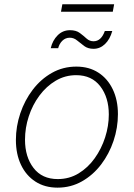

<svg xmlns="http://www.w3.org/2000/svg" viewBox="-20 -864 625 896"><path d="M248.5 11.7Q189 11.7 145.3 -16.6Q101.6 -44.9 77.9 -95Q54.2 -145 54.2 -210.9Q54.2 -273.9 74.7 -335Q95.2 -396 132.8 -445.3Q170.4 -494.6 222.2 -523.9Q273.9 -553.2 336.4 -553.2Q395.5 -553.2 439 -525.1Q482.4 -497.1 506.3 -447Q530.3 -397 530.3 -331.1Q530.3 -267.6 509.8 -206.5Q489.3 -145.5 451.7 -96.2Q414.1 -46.9 362.3 -17.6Q310.5 11.7 248.5 11.7ZM249.5 -28.3Q303.2 -28.3 346.9 -54.9Q390.6 -81.5 422.1 -125.7Q453.6 -169.9 470.7 -223.1Q487.8 -276.4 487.8 -329.6Q487.8 -409.2 448 -461.2Q408.2 -513.2 335.4 -513.2Q283.7 -513.2 240 -487.3Q196.3 -461.4 164.1 -418Q131.8 -374.5 114.3 -321Q96.7 -267.6 96.7 -211.9Q96.7 -131.8 136.5 -80.1Q176.3 -28.3 249.5 -28.3ZM416.5 -636.2Q390.6 -636.2 373 -649.2Q355.5 -662.1 340.1 -675Q324.7 -688 305.7 -688Q285.6 -688 271.2 -674.1Q256.8 -660.2 251.5 -639.2H216.8Q225.1 -675.3 249 -699.2Q272.9 -723.1 306.6 -723.1Q335 -723.1 352.3 -710.2Q369.6 -697.3 383.8 -684.3Q397.9 -671.4 416.5 -671.4Q452.1 -671.4 469.2 -719.2H503.9Q493.2 -680.7 470 -658.4Q446.8 -636.2 416.5 -636.2ZM512.7 -844.2 506.3 -809.1H264.6L271 -844.2Z"/></svg>

Font: Inter Extra Light
Style: Italic
Weight: 200
Italic angle: -9.39999°
Designer: Rasmus Andersson
Foundry: rsms
Version: Version 4.000;git-3c8e0fc